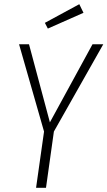

<svg xmlns="http://www.w3.org/2000/svg" viewBox="-20 -895 512 915"><path d="M357.9 -875 377.9 -834 208 -758.8 193.8 -786.1ZM472.2 -684.1 236.8 -268.1 199.2 0H151.9L189.9 -268.1L70.8 -684.1H118.2L217.8 -312L420.9 -684.1Z"/></svg>

Font: Fira Sans Compressed ExtraLight
Style: Italic
Weight: 250
Width: 3
Italic angle: -8°
Designer: Carrois Corporate & Edenspiekermann AG
Foundry: Carrois Corporate GbR & Edenspiekermann AG
Version: Version 4.203;PS 004.203;hotconv 1.0.88;makeotf.lib2.5.64775